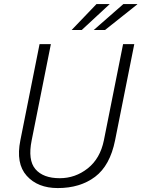

<svg xmlns="http://www.w3.org/2000/svg" viewBox="-20 -932 708 962"><path d="M652.8 -710.9 556.6 -229Q531.2 -102.5 456.3 -46.1Q381.3 10.3 269.5 10.3Q168.9 10.3 113.8 -51.3Q58.6 -112.8 82 -229L178.2 -710.9H234.9L138.7 -229Q118.7 -129.9 157.5 -84.5Q196.3 -39.1 279.3 -39.1Q357.4 -39.1 419.7 -88.4Q481.9 -137.7 500.5 -229L596.7 -710.9ZM598.1 -911.6H667.5L668 -910.2L506.3 -781.7H449.7ZM463.4 -911.6H529.8L389.6 -781.7H338.9Z"/></svg>

Font: Franko
Style: Light Italic
Weight: 300
Designer: Google
Version: Version 1.200310; 2013